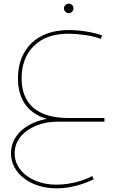

<svg xmlns="http://www.w3.org/2000/svg" viewBox="-20 -664 660 1048"><path d="M289 364Q237 364 191.5 350Q146 336 112 310Q78 284 59 249Q40 214 40 173Q40 131 59 96Q78 61 113 35Q148 9 195 -5.5Q242 -20 297 -20V0Q229 0 175.5 22.5Q122 45 91 84Q60 123 60 173Q60 222 90.5 261Q121 300 172.5 322Q224 344 288 344Q322 344 358 338Q394 332 427 321Q460 310 483 297L492 314Q449 336 395 350Q341 364 289 364ZM268 0 298 -20H550V0ZM354 0Q265 0 203 -27Q141 -54 109.5 -107Q78 -160 78 -237Q78 -298 97.5 -346.5Q117 -395 153 -429.5Q189 -464 240 -482Q291 -500 355 -500Q400 -500 450.5 -492Q501 -484 537 -471L530 -452Q493 -466 443.5 -473Q394 -480 355 -480Q232 -480 165 -413.5Q98 -347 98 -237Q98 -167 126.5 -118.5Q155 -70 212 -45Q269 -20 354 -20ZM355 -592Q345 -592 337 -600Q329 -608 329 -618Q329 -629 337 -636.5Q345 -644 355 -644Q366 -644 373.5 -636.5Q381 -629 381 -618Q381 -608 373.5 -600Q366 -592 355 -592Z"/></svg>

Font: Alexandria Thin
Style: Regular
Weight: 250
Designer: Mohamed Gaber
Foundry: Kief Type Foundry
Version: Version 5.100